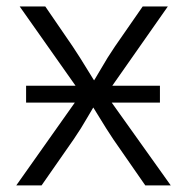

<svg xmlns="http://www.w3.org/2000/svg" viewBox="-20 -562 567 582"><path d="M59.1 -251V-302.2H464.8V-251ZM29.3 0 243.7 -303.2V-252.9L39.6 -542.5H117.2L200.2 -421.4Q223.6 -386.2 242.9 -354.2Q262.2 -322.3 282.2 -292H248Q268.6 -322.3 286.6 -354.2Q304.7 -386.2 328.6 -421.4L412.6 -542.5H488.8L284.2 -250.5V-299.3L497.6 0H420.4L323.2 -140.1Q300.8 -173.8 282.7 -203.9Q264.6 -233.9 245.6 -262.7H279.8Q260.7 -233.9 243.7 -203.9Q226.6 -173.8 203.6 -140.1L106 0Z"/></svg>

Font: Inter 16pt Light
Style: Regular
Weight: 300
Version: Version 4.001;git-66647c0bb